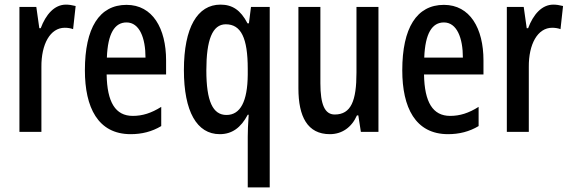

<svg xmlns="http://www.w3.org/2000/svg" viewBox="-20 -663 2466 830"><path d="M265 -643C215 -643 178 -600 156 -541H150L137 -633H64V-93H159V-373C158 -472 197 -543 260 -543C272 -543 286 -541 296 -537L307 -637C291 -641 278 -643 265 -643Z M527 -642C409 -642 347 -542 347 -359C347 -199 403 -83 545 -83C593 -83 637 -94 677 -118V-201C634 -174 596 -162 554 -162C479 -162 443 -221 441 -341H698V-402C698 -540 640 -642 527 -642ZM527 -566C583 -566 609 -499 609 -414H442C446 -519 476 -566 527 -566Z M1051 -72V147H1146V-633H1065L1056 -562H1050C1020 -620 984 -643 933 -643C834 -643 775 -545 775 -360C775 -181 831 -83 930 -83C982 -83 1021 -110 1051 -167H1055C1052 -125 1051 -94 1051 -72ZM959 -166C900 -166 872 -225 872 -359C872 -490 898 -558 956 -558C1022 -558 1051 -499 1051 -365V-340C1050 -224 1019 -166 959 -166Z M1616 -633H1521V-349C1521 -228 1498 -168 1427 -168C1384 -168 1365 -211 1365 -303V-633H1270V-281C1270 -159 1309 -83 1406 -83C1458 -83 1500 -112 1523 -164H1529L1540 -93H1616Z M1899 -642C1781 -642 1719 -542 1719 -359C1719 -199 1775 -83 1917 -83C1965 -83 2009 -94 2049 -118V-201C2006 -174 1968 -162 1926 -162C1851 -162 1815 -221 1813 -341H2070V-402C2070 -540 2012 -642 1899 -642ZM1899 -566C1955 -566 1981 -499 1981 -414H1814C1818 -519 1848 -566 1899 -566Z M2372 -643C2322 -643 2285 -600 2263 -541H2257L2244 -633H2171V-93H2266V-373C2265 -472 2304 -543 2367 -543C2379 -543 2393 -541 2403 -537L2414 -637C2398 -641 2385 -643 2372 -643Z"/></svg>

Font: Noto Sans Kannada UI ExtraCondensed Medium
Style: Regular
Weight: 500
Width: 2
Designer: Jelle Bosma - Monotype Design Team
Foundry: Monotype Imaging Inc.
Version: Version 2.005